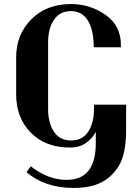

<svg xmlns="http://www.w3.org/2000/svg" viewBox="-20 -720 694 950"><path d="M604 -79Q604 45 566 104Q522 173 448 196Q403 210 344 210Q203 210 111 132L132 103Q218 170 310 170Q454 170 454 -12V-68Q439 -37 406.5 -13.5Q374 10 326 10Q205 10 132.5 -63.5Q60 -137 60 -252V-437Q60 -549 135 -624.5Q210 -700 331 -700Q426 -700 502 -646.5Q578 -593 578 -500V-486H444L443 -510Q440 -580 412 -622.5Q384 -665 330 -665Q276 -665 247 -622Q218 -579 218 -510V-181Q218 -111 247 -68Q276 -25 332 -25Q388 -25 416.5 -68.5Q445 -112 445 -181V-202H604Z"/></svg>

Font: Trochut
Style: Bold
Weight: 700
Designer: Andreu Balius
Foundry: Andreu Balius
Version: Version 1.001